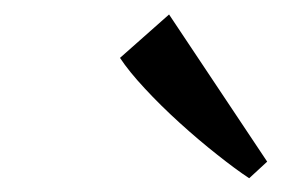

<svg xmlns="http://www.w3.org/2000/svg" viewBox="-20 -860 429 272"><path d="M333 -607.5Q314 -620 287.8 -640.8Q261.5 -661.5 234.5 -686Q207.5 -710.5 185 -734.8Q162.5 -759 150 -778L219.5 -839.5L358.5 -631Z"/></svg>

Font: Merriweather 60pt
Style: Italic
Weight: 400
Italic angle: -7.8°
Version: Version 2.101